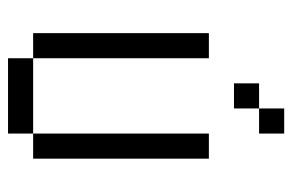

<svg xmlns="http://www.w3.org/2000/svg" viewBox="-145 -583 728 478"><g transform="rotate(90 219.0 -344.0)"><path d="M250 -687.5V-625H312.5V-687.5ZM250 -625H187.5V-562.5H250ZM62.5 -500V-62.5H125V-500ZM125 -62.5V0H312.5V-62.5ZM312.5 -62.5H375V-500H312.5Z"/></g></svg>

Font: Medodica
Style: Regular
Weight: 400
Version: Version 001.000